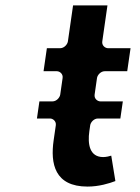

<svg xmlns="http://www.w3.org/2000/svg" viewBox="-20 -699 518 709"><path d="M230.7 -546C229.1 -535.3 217.2 -521 202.1 -521H153.1L140.8 -436H189.8C200.6 -436 213.4 -426.1 211.2 -411L202.4 -349.6C200.8 -338.9 188.9 -324.6 173.8 -324.6H125.5L116.4 -261.4H164.7C175.4 -261.4 188.2 -251.5 186.1 -236.4L178.1 -181C165.7 -94.9 181.4 -10 303.4 -10C345.1 -10 383.2 -21.6 406.1 -30.4L390.8 -124.2C384.8 -122.2 372 -119 361.1 -119C310.8 -119 303 -166.6 310 -215L313.1 -236.4C314.6 -247.1 326.5 -261.4 341.7 -261.4H424.4L433.6 -324.6H350.8C340.1 -324.6 327.2 -334.5 329.4 -349.6L338.2 -411C339.8 -421.7 351.7 -436 366.8 -436H449.8L462.1 -521H379.1C368.3 -521 355.5 -530.9 357.7 -546L376.8 -679H249.8Z"/></svg>

Font: Hussar Ekologiczny
Style: Regular
Weight: 400
Foundry: Cannot Into Space Fonts
Version: Version 0.97